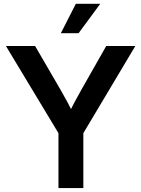

<svg xmlns="http://www.w3.org/2000/svg" viewBox="-20 -963 723 983"><path d="M279.3 0V-281.2L10.3 -727.5H159.7L290.5 -502.4Q309.6 -469.7 326.7 -437.5Q343.8 -405.3 361.3 -369.6H326.7Q343.3 -405.3 360.4 -437.5Q377.4 -469.7 396 -502.4L523.9 -727.5H672.9L406.7 -281.2V0ZM291.5 -793 368.2 -943.4H493.2L382.3 -793Z"/></svg>

Font: Inter 28pt SemiBold
Style: Regular
Weight: 600
Designer: Rasmus Andersson
Foundry: rsms
Version: Version 4.001;git-66647c0bb